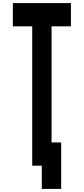

<svg xmlns="http://www.w3.org/2000/svg" viewBox="-20 -1050 540 1240"><path d="M438 -1030V-880H313V-130H375V170H250V20H188V-880H63V-1030Z"/></svg>

Font: 2P VHS
Style: Regular
Weight: 400
Designer: CodeMan38
Foundry: CodeMan38
Version: Version 3.000